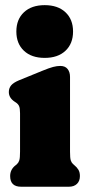

<svg xmlns="http://www.w3.org/2000/svg" viewBox="-20 -708 328 728"><path d="M149.5 -488.5Q99.5 -488.5 70.8 -515.5Q42 -542.5 42 -588.5Q42 -634.5 70.8 -661.5Q99.5 -688.5 149.5 -688.5Q199.5 -688.5 228.2 -661.5Q257 -634.5 257 -588.5Q257 -542.5 228.2 -515.5Q199.5 -488.5 149.5 -488.5ZM245.5 -416.5V-133Q245.5 -109 248.2 -100.2Q251 -91.5 256.5 -86.5L261.5 -82Q271.5 -74 277.2 -64.5Q283 -55 283 -40.5Q283 -21.5 271.8 -10.8Q260.5 0 241.5 0H60Q18.5 0 18.5 -40.5Q18.5 -66 40 -82L45 -86.5Q50.5 -91.5 53.2 -100.2Q56 -109 56 -133V-278.5Q56 -298 52.2 -306Q48.5 -314 40 -319.5L35.5 -322.5Q13.5 -337 13.5 -359Q13.5 -373.5 22 -384Q30.5 -394.5 52 -403.5L141.5 -440Q167 -450.5 181.5 -454.2Q196 -458 208.5 -458Q227 -458 236.2 -446.5Q245.5 -435 245.5 -416.5Z"/></svg>

Font: Fraunces 144pt SuperSoft Black
Style: Regular
Weight: 900
Version: Version 1.000;[b76b70a41]